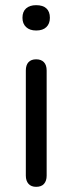

<svg xmlns="http://www.w3.org/2000/svg" viewBox="-20 -722 282 747"><path d="M120.7 4.9Q101.3 4.9 90.9 -6.8Q80.5 -18.4 80.5 -38.7V-447.6Q80.5 -469 90.9 -480.1Q101.3 -491.2 120.7 -491.2Q140.1 -491.2 150.8 -480.1Q161.5 -469 161.5 -447.6V-38.7Q161.5 -18.4 151.3 -6.8Q141.1 4.9 120.7 4.9ZM120.7 -603.3Q95.8 -603.3 81.6 -616.6Q67.4 -629.8 67.4 -652.9Q67.4 -676.9 81.6 -689.4Q95.8 -701.9 120.7 -701.9Q146.7 -701.9 160.4 -689.4Q174.1 -676.9 174.1 -652.9Q174.1 -629.8 160.4 -616.6Q146.7 -603.3 120.7 -603.3Z"/></svg>

Font: Nunito ExtraLight
Style: Regular
Weight: 200
Designer: Vernon Adams
Foundry: Vernon Adams
Version: Version 3.602